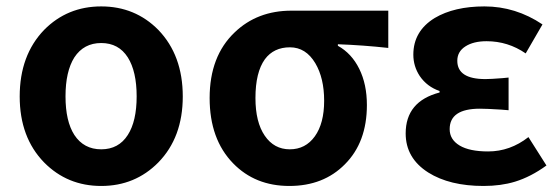

<svg xmlns="http://www.w3.org/2000/svg" viewBox="-20 -581 1790 614"><path d="M121.1 -61.5Q43 -141.6 43 -272.5Q43 -404.3 121.1 -485.4Q195.3 -560.5 303.7 -560.5Q412.1 -560.5 486.3 -485.4Q564.5 -404.3 564.5 -272.5Q564.5 -141.6 486.3 -61.5Q412.1 13.7 303.7 13.7Q195.3 13.7 121.1 -61.5ZM388.7 -149.4Q417 -193.4 417 -272.9Q417 -352.5 388.7 -397.5Q359.4 -443.4 303.7 -443.4Q248 -443.4 217.8 -397.5Q189.5 -352.5 189.5 -272.9Q189.5 -193.4 217.8 -149.4Q248 -103.5 303.7 -103.5Q359.4 -103.5 388.7 -149.4Z M725.6 -58.6Q650.4 -135.7 650.4 -267.6Q650.4 -401.4 730.5 -477.5Q802.7 -546.9 912.1 -546.9H1221.7V-427.7Q1141.6 -436.5 1060.5 -439.5V-434.6Q1104.5 -410.2 1128.9 -360.8Q1153.3 -311.5 1153.3 -245.1Q1153.3 -126 1083 -55.7Q1014.6 13.7 905.3 13.7Q795.9 13.7 725.6 -58.6ZM988.3 -378.9Q958 -429.7 907.2 -429.7Q855.5 -429.7 827.1 -391.6Q796.9 -349.6 796.9 -267.6Q796.9 -190.4 826.7 -147Q856.4 -103.5 906.7 -103.5Q957 -103.5 986.8 -145Q1016.6 -186.5 1016.6 -258.8Q1016.6 -331.1 988.3 -378.9Z M1526.4 13.7Q1418 13.7 1349.6 -29.3Q1277.3 -75.2 1277.3 -154.3Q1277.3 -256.8 1385.7 -285.2V-290Q1345.7 -303.7 1322.3 -337.9Q1301.8 -369.1 1301.8 -406.2Q1301.8 -481.4 1370.1 -523.4Q1432.6 -560.5 1529.3 -560.5Q1628.9 -560.5 1714.8 -502.9L1661.1 -410.2Q1604.5 -449.2 1536.1 -449.2Q1494.1 -449.2 1468.3 -432.6Q1442.4 -416 1442.4 -386.7Q1442.4 -328.1 1532.2 -328.1Q1548.8 -328.1 1586.9 -331.1Q1599.6 -332 1606.4 -333V-228.5Q1598.6 -229.5 1582 -230.5Q1536.1 -233.4 1514.6 -233.4Q1418 -233.4 1418 -168Q1418 -134.8 1449.7 -115.7Q1481.4 -96.7 1541 -96.7Q1611.3 -96.7 1669.9 -142.6L1727.5 -51.8Q1677.7 -15.6 1627 0Q1582 13.7 1526.4 13.7Z"/></svg>

Font: Bpmf GenYo Gothic B
Style: B
Weight: 700
Foundry: But Ko
Version: Version 1.320